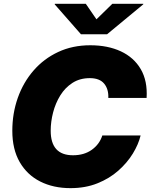

<svg xmlns="http://www.w3.org/2000/svg" viewBox="-20 -974 788 1004"><path d="M348.6 9.8Q258.8 9.8 190.2 -24.9Q121.6 -59.6 83 -126.5Q44.4 -193.4 44.4 -290Q44.4 -381.3 73 -462.2Q101.6 -543 155.3 -605Q209 -667 284.2 -702.1Q359.4 -737.3 452.1 -737.3Q543.5 -737.3 611.8 -705.6Q680.2 -673.8 716.1 -612.3Q752 -550.8 746.6 -461.9H546.4Q548.3 -508.3 524.4 -536.9Q500.5 -565.4 449.7 -565.4Q397.5 -565.4 358.9 -540.5Q320.3 -515.6 295.2 -474.9Q270 -434.1 257.6 -385.7Q245.1 -337.4 245.1 -290.5Q245.1 -162.1 361.8 -162.1Q419.9 -162.1 460 -190.7Q500 -219.2 515.1 -265.6H715.3Q704.1 -219.2 674.6 -170.9Q645 -122.6 598.6 -81.5Q552.2 -40.5 489.5 -15.4Q426.8 9.8 348.6 9.8ZM428.7 -954.1 484.4 -873 567.4 -954.1H729.5L729 -951.2L540 -794.9H403.3L266.1 -951.2L266.6 -954.1Z"/></svg>

Font: Inter Black
Style: Italic
Weight: 900
Italic angle: -9.39999°
Designer: Rasmus Andersson
Foundry: rsms
Version: Version 4.000;git-a52131595